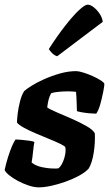

<svg xmlns="http://www.w3.org/2000/svg" viewBox="-39 -806 469 826"><path d="M128 0Q108 0 84 -8Q60 -16 37.5 -28Q15 -40 -0.5 -53Q-16 -66 -19 -75Q-13 -103 -4.5 -130Q4 -157 13 -178Q22 -199 28 -206Q35 -206 53 -204.5Q71 -203 88 -200.5Q105 -198 109 -195Q106 -182 103.5 -156Q101 -130 97 -107Q113 -93 141 -87Q169 -81 194 -81Q199 -81 204 -81Q209 -81 213 -82Q228 -95 237 -124Q246 -153 242 -173Q239 -178 219.5 -187.5Q200 -197 171.5 -208.5Q143 -220 114 -232.5Q85 -245 63 -257Q41 -269 34 -279Q34 -291 37 -316.5Q40 -342 47 -369.5Q54 -397 65 -414Q73 -422 96 -436.5Q119 -451 151.5 -465.5Q184 -480 219.5 -490Q255 -500 289 -500Q299 -500 319 -494Q339 -488 360 -478.5Q381 -469 395.5 -459.5Q410 -450 410 -444Q410 -436 405 -410.5Q400 -385 392.5 -358Q385 -331 375 -317Q366 -317 347.5 -318.5Q329 -320 312.5 -323Q296 -326 292 -328Q291 -350 290.5 -371Q290 -392 288 -411Q281 -412 271.5 -412.5Q262 -413 253 -413Q234 -413 213 -411Q192 -409 181 -405Q174 -392 170.5 -379Q167 -366 164 -344Q176 -335 206 -322.5Q236 -310 271 -294.5Q306 -279 334 -263Q362 -247 369 -232Q371 -192 364 -148Q357 -104 342 -80Q327 -64 300 -49.5Q273 -35 242 -24Q211 -13 181 -6.5Q151 0 128 0ZM207 -564Q194 -568 184.5 -578Q175 -588 171 -595Q207 -651 240.5 -694Q274 -737 300 -761.5Q326 -786 338 -786Q350 -786 364 -775Q378 -764 389.5 -747Q401 -730 403 -712Z"/></svg>

Font: Texturina 72pt 72pt Black
Style: Italic
Weight: 900
Italic angle: -11°
Designer: Guillermo Torres Carreño
Foundry: Omnibus-Type
Version: Version 1.002; ttfautohint (v1.8.3)